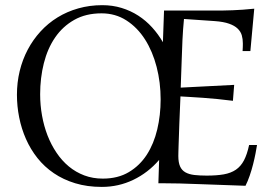

<svg xmlns="http://www.w3.org/2000/svg" viewBox="-20 -713 1050 747"><path d="M784.2 -29.8Q823.2 -29.8 850.8 -34.7Q878.4 -39.6 897.7 -52.7Q917 -65.9 929.2 -89.1Q941.4 -112.3 949.2 -148.9H980Q978 -135.7 974.1 -115.7Q970.2 -95.7 964.6 -73.5Q959 -51.3 951.4 -29.3Q943.8 -7.3 935.1 9.8Q837.9 6.8 755.9 3.4Q673.8 0 612.8 0H596.2L599.1 -90.8Q556.2 -41 498.8 -13.4Q441.4 14.2 376 14.2Q319.3 14.2 272.7 0Q226.1 -14.2 189.5 -39.1Q152.8 -64 125.7 -98.1Q98.6 -132.3 81.1 -172.1Q63.5 -211.9 54.7 -255.9Q45.9 -299.8 45.9 -344.2Q45.9 -392.1 56.6 -436.5Q67.4 -481 87.9 -519.8Q108.4 -558.6 137.7 -590.6Q167 -622.6 203.9 -645.3Q240.7 -668 284.7 -680.4Q328.6 -692.9 377.9 -692.9Q418 -692.9 453.1 -682.1Q488.3 -671.4 518.1 -652.1Q547.9 -632.8 571.8 -606.4Q595.7 -580.1 613.8 -548.8L618.2 -671.9H810.1Q829.6 -671.9 847.9 -672.1Q866.2 -672.4 885.3 -673.1Q904.3 -673.8 924.8 -675.3Q945.3 -676.8 969.2 -679.2L954.1 -514.2H923.8Q924.3 -523.9 924.6 -529.5Q924.8 -535.2 924.8 -538.3Q924.8 -541.5 924.8 -542.7Q924.8 -543.9 924.8 -544.9Q924.8 -561 920.7 -575.7Q916.5 -590.3 904.5 -601.8Q892.6 -613.3 871.3 -620.8Q850.1 -628.4 815.9 -630.9L695.8 -639.2Q691.9 -599.1 689.9 -557.9Q688 -516.6 687 -481.9L683.1 -372.1L891.1 -382.8L886.2 -320.8Q856.9 -324.7 826.9 -327.6Q796.9 -330.6 769.5 -332.5Q742.2 -334.5 719.5 -335.7Q696.8 -336.9 682.1 -337.9Q679.7 -279.3 677.7 -231Q676.8 -210.4 676.3 -189.9Q675.8 -169.4 675 -152.1Q674.3 -134.8 674.1 -122.6Q673.8 -110.4 673.8 -106Q673.8 -80.6 680.7 -65.4Q687.5 -50.3 701.4 -42.5Q715.3 -34.7 736.1 -32.2Q756.8 -29.8 784.2 -29.8ZM375 -661.1Q314 -661.1 269 -635.7Q224.1 -610.4 194.6 -567.4Q165 -524.4 150.6 -467Q136.2 -409.7 136.2 -346.2Q136.2 -303.7 143.6 -262.9Q150.9 -222.2 165 -185.8Q179.2 -149.4 200 -118.7Q220.7 -87.9 247.8 -65.4Q274.9 -43 308.1 -30.5Q341.3 -18.1 379.9 -18.1Q439 -18.1 481.4 -43.5Q523.9 -68.8 551.3 -111.3Q578.6 -153.8 591.8 -209.5Q605 -265.1 605 -326.2Q605 -392.1 589.4 -452.6Q573.7 -513.2 544.2 -559.6Q514.6 -606 471.9 -633.5Q429.2 -661.1 375 -661.1Z"/></svg>

Font: Simonetta
Style: Regular
Weight: 400
Designer: Gayaneh Bagdasaryan
Foundry: BrownFox
Version: Version 1.001